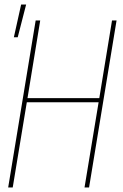

<svg xmlns="http://www.w3.org/2000/svg" viewBox="-20 -825 540 845"><path d="M16 0 137 -735H157L101 -393H417L473 -735H493L372 0H352L414 -375H98L36 0ZM41 -661 73 -805H95L58 -661Z"/></svg>

Font: Iosevka Term Curly Thin
Style: Italic
Weight: 100
Italic angle: -9°
Designer: Belleve Invis
Foundry: Belleve Invis
Version: Version 32.3.0